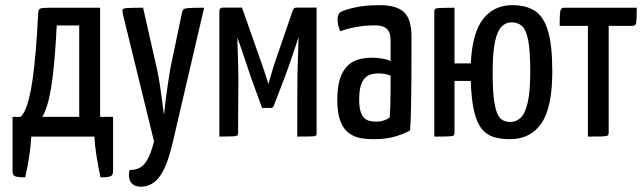

<svg xmlns="http://www.w3.org/2000/svg" viewBox="-20 -530 2499 745"><path d="M77.7 158.1Q49.1 158.1 38.9 154.1Q28.7 150.2 28.7 135.2V-76.5H59.8Q69.5 -85.5 77.5 -102.8Q85.4 -120 92.8 -148.9Q100.2 -177.8 106.5 -221.7Q112.8 -265.6 118.3 -328.3Q123.8 -390.9 127.9 -475.8Q128.5 -492.8 135.4 -496.4Q142.3 -500 172.6 -500H368.4V-76.5H418.8V135.2Q418.8 150.2 408.6 154.1Q398.4 158.1 369.8 158.1Q360.8 115.2 354.5 75.7Q348.1 36.2 346.2 0H101.3Q99.4 36.2 93.5 75.7Q87.7 115.2 77.7 158.1ZM144.4 -76.5H287.4V-431.3H200.1Q194.3 -317.9 186.2 -248Q178.1 -178.2 168 -139Q157.9 -99.7 144.4 -76.5Z M526.5 194.6Q501.9 194.6 489.1 178.9Q476.3 163.2 482.3 129.6Q507 129.6 523.9 120.1Q540.8 110.6 553.5 86.5Q566.3 62.4 577.7 19.2L456.2 -477.7Q453.9 -488.8 456.2 -493.4Q458.5 -498 476.1 -499Q493.7 -500 535.2 -500L589.2 -261.5Q595.5 -231.3 600.4 -200.3Q605.2 -169.4 608.6 -142.9Q611.9 -116.5 614.1 -100.3Q616.3 -84.1 616.3 -84.1Q616.3 -84.1 618 -100.3Q619.6 -116.5 623 -142.6Q626.4 -168.7 630.9 -200.2Q635.4 -231.6 640.5 -262.2L685.2 -476.4Q687.2 -488.5 691.4 -493.1Q695.7 -497.7 713.5 -498.9Q731.3 -500 772.1 -500L649.2 27.2Q628.1 116.4 599.5 155.1Q570.9 193.9 526.5 194.6Z M831.2 0V-488.8Q831.2 -488.8 833 -494.6Q834.8 -500.4 846 -500.4H919L996.2 -281.2Q999.8 -270.9 1004.2 -257.9Q1008.5 -244.9 1012.4 -232.6Q1016.4 -220.2 1018.9 -212.1Q1021.5 -204 1021.5 -204Q1025.8 -218.3 1033.5 -245.2Q1041.2 -272.1 1050.2 -298.4L1115.8 -488.8Q1118.4 -494.4 1121 -497.4Q1123.7 -500.4 1131.3 -500.4H1208.5V-11.5Q1208.5 -5.9 1205.2 -3.5Q1202 -1 1186.3 -0.5Q1170.6 0 1133.3 0L1133.7 -177.8Q1133.7 -221.1 1135.1 -272.3Q1136.6 -323.6 1138.6 -386.5Q1134.1 -372.3 1126 -348Q1117.8 -323.7 1109 -298Q1100.2 -272.4 1092.8 -252.1Q1085.3 -231.8 1083 -225.3L1040.9 -116.4Q1038 -111.3 1031.2 -111.3H996.8L955.4 -225.3Q953.5 -230.5 947.5 -248.1Q941.6 -265.8 933.6 -290.1Q925.6 -314.4 916.9 -339.3Q908.3 -364.2 901.1 -383.7Q901.1 -383.7 901 -383Q900.8 -382.4 900.8 -382.4Q903.1 -325.1 904.2 -273.8Q905.4 -222.5 904.7 -181.9L903.7 -11.5Q903.7 -5.9 899.8 -3.8Q896 -1.6 880.6 -0.8Q865.2 0 831.2 0Z M1431.9 10Q1404.2 10.4 1378.7 5.7Q1353.2 1.1 1332.9 -14.2Q1312.5 -29.5 1300.7 -60Q1288.8 -90.5 1288.8 -142.1Q1288.8 -194.2 1299.9 -226.5Q1311 -258.8 1330.1 -276.3Q1349.3 -293.8 1373.1 -299.9Q1397 -306.1 1422.1 -306.1Q1438.4 -306.1 1459.6 -303.2Q1480.9 -300.4 1495.6 -292.8Q1495.6 -292.8 1495.6 -306.8Q1495.6 -320.8 1495.6 -339.4Q1495.6 -358 1495.6 -372Q1495.6 -395.6 1488.5 -408.4Q1481.3 -421.1 1467.5 -426.4Q1453.8 -431.6 1433.6 -431.6Q1395.3 -431.6 1359.2 -424.7Q1323.1 -417.8 1300.9 -408.8Q1294.3 -421.3 1292 -433.8Q1289.8 -446.3 1289.8 -455.5Q1289.8 -463.1 1292.4 -471.1Q1295 -479.2 1300.6 -482.8Q1313.7 -491.1 1355 -500.6Q1396.3 -510 1453.5 -510Q1517.9 -510 1547.3 -483.2Q1576.6 -456.4 1576.6 -388.4V-334.7Q1576.6 -277.7 1576.3 -220.3Q1575.9 -162.9 1574.9 -112.6Q1573.9 -62.2 1571.3 -24.1Q1550.9 -11.9 1515.8 -1Q1480.7 10 1431.9 10ZM1439.5 -58Q1456 -58 1471.1 -63.2Q1486.1 -68.3 1492.2 -74.7Q1493.6 -91.4 1494.4 -119Q1495.3 -146.6 1495.5 -177.9Q1495.6 -209.2 1495.6 -236.2Q1485.7 -241.2 1472.4 -243.2Q1459.1 -245.2 1448.5 -245.2Q1433.5 -245.2 1419.9 -241.5Q1406.4 -237.9 1396 -227.3Q1385.7 -216.7 1379.7 -196.8Q1373.7 -176.9 1373.7 -144.4Q1373.7 -116.9 1378.4 -100Q1383 -83.1 1391.8 -73.7Q1400.6 -64.3 1412.9 -61.2Q1425.2 -58 1439.5 -58Z M1958.3 10Q1923.4 10 1896 1.8Q1868.7 -6.4 1849.5 -29.7Q1830.4 -53.1 1819.7 -97.8Q1809 -142.4 1806.7 -216H1743.6V-16.5Q1743.6 -8.2 1740.8 -4.9Q1738 -1.6 1721.7 -0.8Q1705.4 0 1665.2 0V-483.5Q1665.2 -491.8 1668.4 -495.1Q1671.7 -498.4 1688 -499.2Q1704.4 -500 1743.6 -500V-284H1806.7Q1812.6 -403.4 1854.8 -456.7Q1897 -510 1967.7 -510Q2020.7 -510 2055 -488.1Q2089.3 -466.3 2106.2 -410.3Q2123 -354.2 2123 -252.5Q2123 -113.5 2081 -51.7Q2039 10 1958.3 10ZM1960.6 -56.7Q1983.2 -56.7 2000.5 -73.2Q2017.7 -89.7 2027.6 -132Q2037.5 -174.3 2037.5 -252Q2037.5 -332.4 2029.6 -373.5Q2021.7 -414.6 2005.6 -428.9Q1989.6 -443.3 1964.8 -443.3Q1943.2 -443.3 1926.6 -427.2Q1910.1 -411.2 1900.8 -369Q1891.6 -326.8 1891.6 -248.1Q1891.6 -186 1896.2 -147.9Q1900.8 -109.9 1909.4 -90.1Q1917.9 -70.3 1931.1 -63.5Q1944.2 -56.7 1960.6 -56.7Z M2261.2 0V-429.7H2151.7Q2151.7 -460.8 2152.7 -475.8Q2153.7 -490.9 2157.6 -495.4Q2161.6 -500 2169.8 -500H2450.7Q2450.7 -468.6 2449.9 -453.4Q2449.1 -438.1 2445.4 -433.9Q2441.8 -429.7 2432.9 -429.7H2341.8V-16.1Q2341.8 -8.2 2338.8 -4.9Q2335.7 -1.6 2319 -0.8Q2302.4 0 2261.2 0Z"/></svg>

Font: Yanone Kaffeesatz ExtraLight
Style: Regular
Weight: 200
Designer: Yanone (Cyrillic: Daniel Pouzeot, Huerta Tipografica, and Cyreal)
Foundry: Yanone
Version: Version 2.003